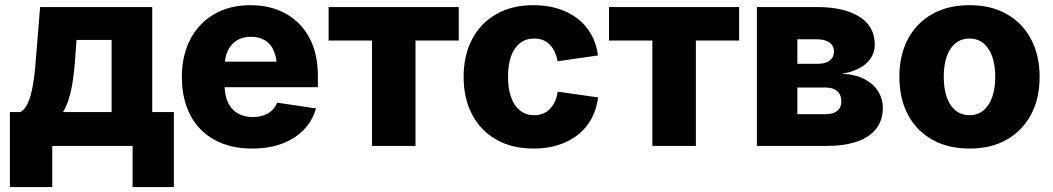

<svg xmlns="http://www.w3.org/2000/svg" viewBox="-20 -570 4115 750"><path d="M18.6 160.6V-132.3H59.6Q77.6 -142.1 88.9 -167.5Q100.1 -192.9 106.7 -227.5Q113.3 -262.2 116.9 -300.3Q120.6 -338.4 123 -373.5L136.7 -542.5H574.7V-132.3H659.2V160.6H498V0H184.1V160.6ZM226.1 -132.3H416V-414.1H278.8L275.9 -373.5Q271 -287.1 260 -228.5Q249 -169.9 226.1 -132.3Z M964.4 10.3Q879.9 10.3 818.1 -23.7Q756.3 -57.6 723.4 -120.4Q690.4 -183.1 690.4 -269.5Q690.4 -353 723.4 -416.3Q756.3 -479.5 816.7 -514.6Q877 -549.8 958.5 -549.8Q1016.1 -549.8 1064.2 -531.5Q1112.3 -513.2 1147.7 -478Q1183.1 -442.9 1202.4 -391.4Q1221.7 -339.8 1221.7 -272.9V-229.5H750V-329.1H1140.6L1061.5 -305.7Q1061.5 -343.3 1050 -370.4Q1038.6 -397.5 1016.1 -411.9Q993.7 -426.3 960.4 -426.3Q927.2 -426.3 904.3 -411.6Q881.3 -397 869.4 -370.8Q857.4 -344.7 857.4 -309.1V-237.3Q857.4 -196.3 871.1 -168.5Q884.8 -140.6 909.7 -126.7Q934.6 -112.8 967.8 -112.8Q991.2 -112.8 1010 -119.4Q1028.8 -126 1042.2 -138.4Q1055.7 -150.9 1062.5 -168.9L1214.4 -146.5Q1201.2 -99.1 1167.2 -63.7Q1133.3 -28.3 1082 -9Q1030.8 10.3 964.4 10.3Z M1433.1 0V-411.6H1263.7V-542.5H1772V-411.6H1603V0Z M2064.5 10.3Q1979.5 10.3 1918.2 -24.9Q1856.9 -60.1 1824 -123Q1791 -186 1791 -269.5Q1791 -353.5 1824 -416.5Q1856.9 -479.5 1918.2 -514.6Q1979.5 -549.8 2064.5 -549.8Q2116.7 -549.8 2160.4 -536.1Q2204.1 -522.5 2236.8 -496.8Q2269.5 -471.2 2289.8 -434.8Q2310.1 -398.4 2315.9 -353.5L2158.2 -330.6Q2154.3 -351.6 2146.5 -367.9Q2138.7 -384.3 2127.2 -396Q2115.7 -407.7 2100.6 -413.6Q2085.4 -419.4 2066.4 -419.4Q2034.2 -419.4 2011.2 -401.6Q1988.3 -383.8 1976.3 -350.3Q1964.4 -316.9 1964.4 -270Q1964.4 -224.1 1976.3 -190.4Q1988.3 -156.7 2011.2 -138.4Q2034.2 -120.1 2066.4 -120.1Q2085.4 -120.1 2100.8 -126.2Q2116.2 -132.3 2127.9 -144.3Q2139.6 -156.2 2147.5 -173.3Q2155.3 -190.4 2158.7 -211.9L2316.4 -189.5Q2310.5 -143.1 2290.5 -106.4Q2270.5 -69.8 2237.8 -43.7Q2205.1 -17.6 2161.1 -3.7Q2117.2 10.3 2064.5 10.3Z M2528.3 0V-411.6H2358.9V-542.5H2867.2V-411.6H2698.2V0Z M2936.5 0V-542.5H3170.9Q3275.9 -542.5 3336.4 -505.1Q3397 -467.8 3397 -395.5Q3397 -353 3364.3 -322.8Q3331.5 -292.5 3269 -281.7Q3322.8 -279.3 3358.2 -260.3Q3393.6 -241.2 3411.1 -211.9Q3428.7 -182.6 3428.7 -148.9Q3428.7 -101.6 3403.3 -68.1Q3377.9 -34.7 3328.6 -17.3Q3279.3 0 3207.5 0ZM3094.7 -124H3206.5Q3234.9 -124 3250.7 -137.2Q3266.6 -150.4 3266.6 -173.8Q3266.6 -199.2 3250.7 -213.6Q3234.9 -228 3206.5 -228H3094.7ZM3094.7 -320.8H3175.8Q3205.1 -320.8 3221.4 -333.7Q3237.8 -346.7 3237.8 -368.7Q3237.8 -391.1 3220.2 -403.8Q3202.6 -416.5 3170.9 -416.5H3094.7Z M3767.1 10.3Q3682.6 10.3 3620.8 -24.9Q3559.1 -60.1 3526.1 -123Q3493.2 -186 3493.2 -269.5Q3493.2 -353.5 3526.1 -416.5Q3559.1 -479.5 3620.8 -514.6Q3682.6 -549.8 3767.1 -549.8Q3852.1 -549.8 3913.3 -514.6Q3974.6 -479.5 4007.8 -416.5Q4041 -353.5 4041 -269.5Q4041 -186 4007.8 -123Q3974.6 -60.1 3913.3 -24.9Q3852.1 10.3 3767.1 10.3ZM3767.1 -120.1Q3799.3 -120.1 3821.8 -138.9Q3844.2 -157.7 3856 -191.4Q3867.7 -225.1 3867.7 -270Q3867.7 -315.4 3856 -348.9Q3844.2 -382.3 3821.8 -400.9Q3799.3 -419.4 3767.1 -419.4Q3734.9 -419.4 3712.2 -400.9Q3689.5 -382.3 3678 -349.1Q3666.5 -315.9 3666.5 -270Q3666.5 -225.1 3678 -191.4Q3689.5 -157.7 3712.2 -138.9Q3734.9 -120.1 3767.1 -120.1Z"/></svg>

Font: Inter 16pt ExtraBold
Style: Regular
Weight: 800
Version: Version 4.001;git-66647c0bb